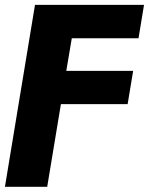

<svg xmlns="http://www.w3.org/2000/svg" viewBox="-48 -542 596 767"><path d="M-28.3 204.1 91.8 -522.5H527.3L505.4 -389.2H238.8L216.8 -258.8H483.9L461.9 -126H195.3L140.6 204.1Z"/></svg>

Font: Inter 28pt ExtraBold
Style: Italic
Weight: 800
Italic angle: -9.3988°
Designer: Rasmus Andersson
Foundry: rsms
Version: Version 4.001;git-66647c0bb